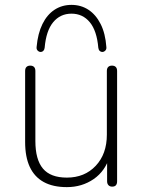

<svg xmlns="http://www.w3.org/2000/svg" viewBox="-20 -759 585 787"><path d="M254 8Q197 8 159 -13Q121 -34 102 -75Q83 -116 83 -177V-468Q83 -479 88.5 -484.5Q94 -490 104 -490Q114 -490 119.5 -484.5Q125 -479 125 -468V-181Q125 -105 156 -68Q187 -31 254 -31Q327 -31 372.5 -79.5Q418 -128 418 -207V-468Q418 -479 423.5 -484.5Q429 -490 439 -490Q449 -490 454.5 -484.5Q460 -479 460 -468V-16Q460 6 440 6Q430 6 424.5 0Q419 -6 419 -16V-121H431Q412 -58 364 -25Q316 8 254 8ZM147 -546Q140 -546 134.5 -551.5Q129 -557 130 -566Q135 -622 154 -660.5Q173 -699 203.5 -719Q234 -739 273 -739Q312 -739 342.5 -719Q373 -699 392.5 -660.5Q412 -622 416 -566Q417 -557 411.5 -551.5Q406 -546 399 -546Q393 -546 388.5 -550.5Q384 -555 383 -563Q377 -633 348 -668Q319 -703 273 -703Q227 -703 198 -668Q169 -633 163 -563Q162 -555 157.5 -550.5Q153 -546 147 -546Z"/></svg>

Font: Nunito ExtraLight ExtraLight
Style: Regular
Weight: 250
Version: Version 3.602